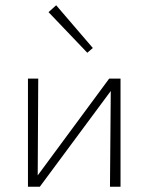

<svg xmlns="http://www.w3.org/2000/svg" viewBox="-20 -708 563 728"><path d="M311 -508 164 -662 193 -688 332 -526ZM437 0H397L400 -363L131 0H86V-410H125L123 -43L394 -410H437Z"/></svg>

Font: Ysabeau Infant Light
Style: Regular
Weight: 300
Designer: Christian Thalmann (Catharsis Fonts)
Version: Version 0.003